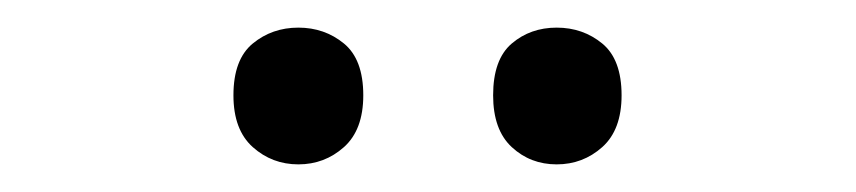

<svg xmlns="http://www.w3.org/2000/svg" viewBox="-20 -750 620 139"><path d="M149 -681Q149 -707 163 -718.5Q177 -730 196 -730Q215 -730 229 -718.5Q243 -707 243 -681Q243 -656 229 -643.5Q215 -631 196 -631Q177 -631 163 -643.5Q149 -656 149 -681ZM337 -681Q337 -707 350.5 -718.5Q364 -730 383 -730Q402 -730 416 -718.5Q430 -707 430 -681Q430 -656 416 -643.5Q402 -631 383 -631Q364 -631 350.5 -643.5Q337 -656 337 -681Z"/></svg>

Font: Noto Sans Adlam Unjoined
Style: Regular
Weight: 400
Designer: Mark Jamra, Neil Patel
Foundry: JamraPatel LLC
Version: Version 3.001